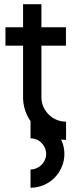

<svg xmlns="http://www.w3.org/2000/svg" viewBox="-20 -649 357 894"><path d="M287.6 2.4Q275.9 2 264.6 1L267.1 6.3Q279.8 35.2 279.8 67.4Q279.8 100.1 267.3 128.9Q254.9 157.7 233.6 179Q212.4 200.2 183.6 212.6Q154.8 225.1 122.1 225.1V140.1Q136.7 140.1 150.1 134.3Q163.6 128.4 173.3 118.7Q183.1 108.9 189 95.5Q194.8 82 194.8 67.4Q194.8 52.7 189 39.6Q183.1 26.4 173.3 16.4Q163.6 6.3 150.1 0.7Q136.7 -4.9 122.1 -4.9V-85Q112.3 -99.1 105 -114.7Q88.9 -149.9 87.4 -189.9V-436.5H5.4V-522H87.4V-629.4H172.9V-522H287.1V-436.5H172.9V-189.9Q174.3 -167.5 183.8 -147.9Q193.4 -128.4 208.7 -113.8Q224.1 -99.1 244.4 -90.8Q264.6 -82.5 287.6 -82.5Z"/></svg>

Font: Proletarsk
Style: Regular
Weight: 400
Designer: Peter Wiegel, original typeface by Carl Albert Fahrenwaldt 1901
Foundry: Peter Wiegel
Version: Version 1.000 2010 initial release